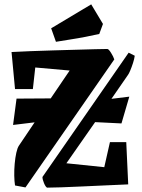

<svg xmlns="http://www.w3.org/2000/svg" viewBox="-20 -850 654 882"><path d="M505 -577 97 11 49 2Q46 -17 45.5 -43.5Q45 -70 47.5 -98Q50 -126 55 -148.5Q60 -171 67 -181L139 -288L40 -276L56 -397L213 -398L300 -526L142 -540L131 -441H49L33 -611Q70 -613 120 -615Q170 -617 224 -618.5Q278 -620 328.5 -621.5Q379 -623 417 -624Q455 -625 473 -625Q479 -625 490 -607.5Q501 -590 505 -577ZM175 -37 571 -608 599 -594Q597 -579 591 -560.5Q585 -542 578.5 -526.5Q572 -511 568 -506L492 -396L574 -406L538 -283L417 -289L285 -100L459 -82L485 -197H560L569 -3Q523 -1 467.5 1.5Q412 4 358 6.5Q304 9 261 10.5Q218 12 196 12Q189 8 182 -9Q175 -26 175 -37ZM237 -658 215 -720 399 -830 453 -740 436 -694Q410 -688 374 -681Q338 -674 302 -668.5Q266 -663 237 -658Z"/></svg>

Font: Grenze Gotisch Black
Style: Regular
Weight: 900
Designer: Renata Polastri
Foundry: Omnibus-Type
Version: Version 1.001